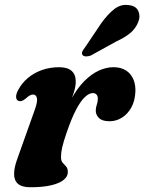

<svg xmlns="http://www.w3.org/2000/svg" viewBox="-20 -754 592 787"><path d="M54.5 -341Q46.5 -345 46 -356.5Q45.5 -368 54.5 -385Q69.5 -413.5 94.5 -434.5Q119.5 -455.5 152.2 -467Q185 -478.5 222.5 -478.5Q256.5 -478.5 273.5 -463.5Q290.5 -448.5 290.5 -420Q290.5 -400.5 283 -376.2Q275.5 -352 265.2 -326Q255 -300 246.5 -274.8Q238 -249.5 236.5 -228.5L227 -231Q245 -297.5 270.5 -344.8Q296 -392 325.5 -421.5Q355 -451 385.5 -464.8Q416 -478.5 444 -478.5Q489 -478.5 512.8 -451Q536.5 -423.5 535 -379Q533.5 -340.5 518.2 -313.2Q503 -286 479.5 -271.5Q456 -257 429 -257Q399 -257 385.8 -270.2Q372.5 -283.5 372.5 -300Q372.5 -313 376.8 -325Q381 -337 381 -349.5Q381 -360.5 375.5 -366.5Q370 -372.5 360.5 -372.5Q345.5 -372.5 328 -356.2Q310.5 -340 291.5 -303.8Q272.5 -267.5 252 -207Q240 -172 235 -150.2Q230 -128.5 230 -111Q230 -94.5 237 -86.8Q244 -79 251 -71.5Q258 -64 258 -48Q258 -30.5 240.8 -16.5Q223.5 -2.5 189.5 5.5Q155.5 13.5 104 13.5Q70 13.5 54 -0.2Q38 -14 37.8 -40.2Q37.5 -66.5 51 -103L122 -302.5Q135 -338.5 131.2 -352.5Q127.5 -366.5 116 -366.5Q109.5 -366.5 102.5 -363Q95.5 -359.5 85.5 -350Q74.5 -341.5 67.8 -339.8Q61 -338 54.5 -341ZM394.5 -658Q421 -695.5 448.5 -716.8Q476 -738 508 -733Q537.5 -730 547 -708.5Q556.5 -687 546.5 -663.5Q536 -637 514.2 -618.8Q492.5 -600.5 455.5 -583.5L352.5 -526.5Q342 -522.5 332.5 -522.8Q323 -523 318.5 -528.5Q313.5 -535 317.5 -543Q321.5 -551 328 -559Z"/></svg>

Font: Fraunces
Style: Bold Italic
Weight: 700
Italic angle: -16°
Version: Version 1.000;[b76b70a41]